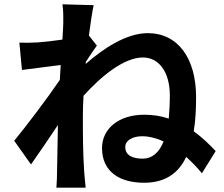

<svg xmlns="http://www.w3.org/2000/svg" viewBox="-20 -827 1040 892"><path d="M642 -90C598 -90 562 -104 562 -144C562 -176 598 -194 640 -194C673 -194 707 -185 740 -170C720 -120 689 -90 642 -90ZM379 -540C396 -566 417 -598 430 -615L393 -662C401 -724 409 -775 415 -803L270 -807C275 -777 274 -747 274 -719C274 -708 272 -680 270 -643C228 -637 185 -632 156 -630C121 -628 98 -628 70 -629L82 -502C138 -509 214 -519 262 -525L258 -456C202 -373 102 -241 46 -173L124 -63C158 -111 207 -183 249 -246C247 -162 247 -105 245 -28C245 -12 244 24 242 45H378C376 23 372 -13 371 -31C365 -124 365 -207 365 -288C365 -317 366 -349 368 -382C448 -471 555 -560 644 -560C720 -560 769 -490 769 -384C769 -346 767 -309 764 -276C729 -288 691 -294 650 -294C530 -294 454 -228 454 -139C454 -27 539 22 649 22C748 22 809 -22 845 -98C871 -75 895 -50 918 -22L982 -125C952 -157 919 -189 880 -217C888 -264 891 -318 891 -375C891 -555 808 -673 666 -673C566 -673 458 -600 378 -530Z"/></svg>

Font: Genne Gothic Bold
Style: Regular
Weight: 700
Designer: Ryoko NISHIZUKA (kana & ideographs); Paul D. Hunt (Latin, Greek & Cyrillic); Wenlong ZHANG (bopomofo); Sandoll Communica
Foundry: Adobe Systems Incorporated
Version: Version 1.004;PS 1.004;hotconv 16.6.51;makeotf.lib2.5.65220